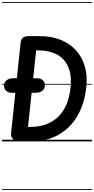

<svg xmlns="http://www.w3.org/2000/svg" viewBox="-25 -1349 897 1832"><path d="M155 0Q120 0 98.5 -22.2Q77 -44.5 80.5 -75.5L171.5 -940.5Q174.5 -972.5 192.8 -988.2Q211 -1004 246 -1004H355Q466 -1004 553.2 -969Q640.5 -934 699.2 -869.8Q758 -805.5 784 -716.2Q810 -627 798.5 -519Q781.5 -359 713.2 -242.5Q645 -126 533 -63Q421 0 272 0ZM242 -138H262.5Q373.5 -138 456 -181.2Q538.5 -224.5 588 -310.2Q637.5 -396 649 -524Q657 -611 638.5 -675.5Q620 -740 579 -783Q538 -826 476.8 -847.2Q415.5 -868.5 338 -868.5H320ZM155 0Q120 0 98.5 -22.2Q77 -44.5 80.5 -75.5L171.5 -940.5Q174.5 -972.5 192.8 -988.2Q211 -1004 246 -1004H355Q466 -1004 553.2 -969Q640.5 -934 699.2 -869.8Q758 -805.5 784 -716.2Q810 -627 798.5 -519Q781.5 -359 713.2 -242.5Q645 -126 533 -63Q421 0 272 0ZM242 -138H262.5Q373.5 -138 456 -181.2Q538.5 -224.5 588 -310.2Q637.5 -396 649 -524Q657 -611 638.5 -675.5Q620 -740 579 -783Q538 -826 476.8 -847.2Q415.5 -868.5 338 -868.5H320ZM89.5 -463.5Q54.5 -463.5 34.2 -481.8Q14 -500 14 -531Q14 -563.5 37.8 -583Q61.5 -602.5 102.5 -602.5H327.5Q361.5 -602.5 382.2 -584.2Q403 -566 403 -535Q403 -502 379 -482.8Q355 -463.5 313 -463.5ZM-5 455H852V463H-5ZM-5 -16H852V0H-5ZM-5 -549H852V-541H-5ZM-5 -1329H852V-1321H-5Z"/></svg>

Font: Edu SA Dotted Guide
Style: Regular
Weight: 400
Designer: Tina and Corey Anderson, Eben Sorkin, Mirko Velimirovic
Foundry: Google for Education
Version: Version 2.000